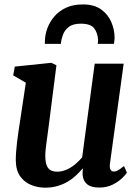

<svg xmlns="http://www.w3.org/2000/svg" viewBox="-20 -858 644 888"><path d="M188.5 10Q156.5 10 125.8 -1.8Q95 -13.5 74.2 -41.2Q53.5 -69 53 -117.5Q53 -135 54.5 -155.8Q56 -176.5 58.8 -199.8Q61.5 -223 65 -246.8Q68.5 -270.5 72 -293L99.5 -475.5L41 -509.5L48.5 -550L217.5 -567.5L241 -556L207 -289Q204.5 -267.5 201.5 -246.2Q198.5 -225 195.8 -205Q193 -185 191.2 -167.8Q189.5 -150.5 189.5 -137.5Q189.5 -109.5 195.8 -93.5Q202 -77.5 214.2 -70.8Q226.5 -64 244.5 -64Q266.5 -64 288 -73.5Q309.5 -83 327.8 -98.2Q346 -113.5 360 -130.5L418 -563.5H552L488.5 -101.5Q486 -82 491.2 -73.2Q496.5 -64.5 506.5 -64.5Q515.5 -64.5 525.2 -70Q535 -75.5 553.5 -90L567 -59.5Q562.5 -51.5 545.5 -34.8Q528.5 -18 501.2 -4.2Q474 9.5 439 9.5Q402 9.5 383.5 -5.5Q365 -20.5 362.5 -46.5Q362 -49 362 -52.5Q362 -56 362 -60.2Q362 -64.5 362.5 -69Q363 -73.5 363.5 -77.5L362 -78.5Q348.5 -62.5 331.8 -46.8Q315 -31 293.8 -18.2Q272.5 -5.5 246.2 2.2Q220 10 188.5 10ZM187.5 -655Q187.5 -659.5 187.5 -663.5Q187.5 -667.5 188 -671.5Q188.5 -698 199 -727Q209.5 -756 230.8 -781.2Q252 -806.5 284.8 -822Q317.5 -837.5 363.5 -837.5Q416 -837.5 448 -814.2Q480 -791 495 -755.5Q510 -720 510 -683Q509.5 -676.5 508.8 -668.5Q508 -660.5 507 -655H432Q433 -660 433.2 -664.8Q433.5 -669.5 433.5 -675Q431.5 -706.5 415.2 -727.5Q399 -748.5 353.5 -748.5Q317 -748.5 297.8 -733.2Q278.5 -718 270.8 -696.2Q263 -674.5 261.5 -655Z"/></svg>

Font: Merriweather Light 18pt
Style: Bold Italic
Weight: 700
Italic angle: -7.8°
Version: Version 2.101